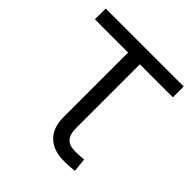

<svg xmlns="http://www.w3.org/2000/svg" viewBox="-152 -635 743 743"><g transform="rotate(45 219.5 -263.0)"><path d="M316.9 2.4Q254.4 4.4 221.2 -26.9Q188 -58.1 188 -116.7V-470.2H6.3V-529.3H433.1V-470.2H252.4V-121.6Q252.4 -85.4 268.3 -69.3Q284.2 -53.2 319.8 -54.7Q329.1 -54.7 339.6 -55.4Q350.1 -56.2 360.4 -57.1L366.2 -1Q355.5 0.5 342.5 1.5Q329.6 2.4 316.9 2.4Z"/></g></svg>

Font: Inter 24pt Light
Style: Regular
Weight: 300
Designer: Rasmus Andersson
Foundry: rsms
Version: Version 4.001;git-66647c0bb